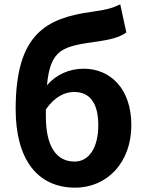

<svg xmlns="http://www.w3.org/2000/svg" viewBox="-20 -849 672 883"><path d="M326 14C472 14 584 -101 584 -273C584 -443 486 -533 365 -533C300 -533 239 -507 196 -457C212 -627 270 -636 434 -659C483 -666 531 -677 561 -700L533 -829C498 -812 470 -804 404 -795C194 -766 52 -695 52 -347C52 -119 150 14 326 14ZM191 -346C232 -405 279 -426 321 -426C391 -426 432 -378 432 -273C432 -172 391 -106 323 -106C239 -106 191 -176 191 -313Z"/></svg>

Font: Noto Sans Mono CJK HK
Style: Bold
Weight: 700
Designer: Ryoko NISHIZUKA 西塚涼子 (kana, bopomofo & ideographs); Paul D. Hunt (Latin, Greek & Cyrillic); Sandoll Communications 산돌커뮤니
Foundry: Adobe
Version: Version 2.004;hotconv 1.0.118;makeotfexe 2.5.65603